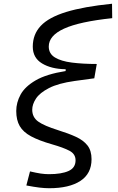

<svg xmlns="http://www.w3.org/2000/svg" viewBox="-20 -767 626 1021"><path d="M241.7 233.9Q217.8 233.9 189.5 230.5Q161.1 227.1 120.1 219.2L139.6 144.5Q172.9 152.3 196 155.8Q219.2 159.2 240.2 159.2Q307.1 159.2 344.5 142.3Q381.8 125.5 381.8 85.4Q381.8 51.8 349.4 34.7Q316.9 17.6 256.8 0.5Q187 -19.5 145.3 -42Q103.5 -64.5 85 -96.4Q66.4 -128.4 66.4 -176.8Q66.4 -221.7 89.6 -264.2Q112.8 -306.6 169.9 -339.8Q227.1 -373 329.1 -389.2V-398.9Q252.9 -399.9 203.6 -429.7Q154.3 -459.5 154.3 -519Q154.3 -584.5 196.8 -629.6Q239.3 -674.8 332.3 -703.4Q425.3 -731.9 575.7 -747.1L576.7 -670.4Q401.9 -651.9 320.6 -614.7Q239.3 -577.6 239.3 -519.5Q239.3 -481.4 272.2 -461.4Q305.2 -441.4 363 -434.1Q420.9 -426.8 494.6 -426.8L481.4 -350.6L377 -336.4Q290 -324.2 240.7 -298.8Q191.4 -273.4 171.4 -242.9Q151.4 -212.4 151.4 -183.6Q151.4 -143.6 182.9 -120.8Q214.4 -98.1 289.1 -74.7Q344.2 -57.6 384 -39.3Q423.8 -21 445.3 6.6Q466.8 34.2 466.8 79.6Q466.8 156.2 407.5 195.1Q348.1 233.9 241.7 233.9Z"/></svg>

Font: Cascadia Mono PL SemiLight
Style: Italic
Weight: 350
Italic angle: -10°
Monospace: yes
Designer: Aaron Bell
Foundry: Saja Typeworks
Version: Version 2404.023; ttfautohint (v1.8.4)